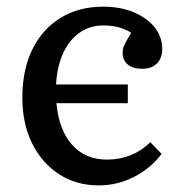

<svg xmlns="http://www.w3.org/2000/svg" viewBox="-20 -541 540 575"><path d="M275.9 14.2Q208 14.2 156.5 -19.5Q105 -53.2 75.9 -112.1Q46.9 -170.9 46.9 -249Q46.9 -332 76.9 -393.1Q106.9 -454.1 161.4 -487.5Q215.8 -521 289.1 -521Q340.8 -521 380.4 -504.4Q419.9 -487.8 442.9 -459.5Q465.8 -431.2 465.8 -393.1Q465.8 -375 458.5 -362.1Q451.2 -349.1 438 -342Q424.8 -335 405.8 -335Q377.9 -335 362.5 -347.9Q347.2 -360.8 347.2 -382.8Q347.2 -394 351.6 -404.5Q356 -415 373 -442.9Q355 -454.1 334.5 -459.5Q314 -464.8 289.1 -464.8Q249 -464.8 218 -442.9Q187 -420.9 168.9 -381.3Q150.9 -341.8 147.9 -288.1H362.8V-231.9H148.9Q156.7 -150.9 196.3 -106.9Q235.8 -63 300.8 -63Q338.9 -63 371.8 -76.4Q404.8 -89.8 430.2 -115.2L463.9 -80.1Q431.6 -37.1 381.8 -11.5Q332 14.2 275.9 14.2Z"/></svg>

Font: Literata
Style: Regular
Weight: 400
Designer: Latin by Veronika Burian and Jose Scaglione. Greek by Irene Vlachou. Cyrillic by Vera Evstafieva.
Foundry: TypeTogether
Version: Version 3.002